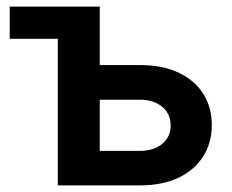

<svg xmlns="http://www.w3.org/2000/svg" viewBox="-20 -559 699 579"><path d="M9.3 -441.9V-539.1H201.7V-441.9ZM242.2 -362.8H402.3Q470.2 -362.8 518.6 -339.8Q566.9 -316.9 592.8 -276.4Q618.7 -235.8 618.7 -181.6Q618.7 -128.4 592.8 -87.4Q566.9 -46.4 518.6 -23.2Q470.2 0 402.3 0H154.3V-539.1H280.8V-104H401.4Q443.4 -104 469 -125Q494.6 -146 494.6 -180.2Q494.6 -215.8 469 -237.1Q443.4 -258.3 401.4 -258.3H242.2Z"/></svg>

Font: Inter 18pt SemiBold
Style: Regular
Weight: 600
Designer: Rasmus Andersson
Foundry: rsms
Version: Version 4.001;git-66647c0bb